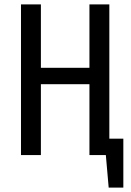

<svg xmlns="http://www.w3.org/2000/svg" viewBox="-20 -709 599 878"><path d="M480 -75H544V149H477L464 0H389V-324H167V0H76V-689H167V-399H389V-689H480Z"/></svg>

Font: Fira Sans Extra Condensed
Style: Regular
Weight: 400
Width: 1
Designer: Carrois Corporate & Edenspiekermann AG
Foundry: Carrois Corporate GbR & Edenspiekermann AG
Version: Version 4.203